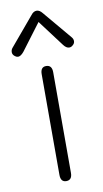

<svg xmlns="http://www.w3.org/2000/svg" viewBox="-100 -786 449 838"><g transform="rotate(-10 125.0 -367.5)"><path d="M99 -22V-468Q99 -500 124 -500Q150 -500 150 -468V-22Q150 10 124 10Q99 10 99 -22ZM-13 -585Q-13 -596 -6 -604L100 -730Q111 -745 125 -745Q138 -745 150 -730L256 -604Q263 -596 263 -586Q263 -575 252 -567Q246 -562 238 -562Q225 -562 213 -578L125 -695L37 -578Q23 -561 11 -561Q5 -561 -2 -566Q-13 -574 -13 -585Z"/></g></svg>

Font: Kodchasan ExtraLight
Style: Regular
Weight: 275
Version: Version 1.000; ttfautohint (v1.6)